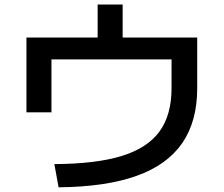

<svg xmlns="http://www.w3.org/2000/svg" viewBox="-20 -799 978 840"><path d="M730.5 -413.1V-539.1H205.1V-307.6H95.7V-634.8H407.2V-779.3H516.6V-634.8H842.8V-413.1Q842.8 -267.6 776.9 -172.4Q710.9 -77.1 576.7 -29.3Q442.4 18.6 236.3 20.5L217.8 -81.1Q400.4 -82 512.7 -116.7Q625 -151.4 677.7 -223.6Q730.5 -295.9 730.5 -413.1Z"/></svg>

Font: Pretendard SemiBold
Style: Regular
Weight: 600
Designer: Base glyphs from Inter by Rasmus Andersson; Hangeul glyphs from Noto Sans CJK(Source Han Sans) by Jang Soo-young and Kan
Foundry: Kil Hyung-jin
Version: Version 1.309